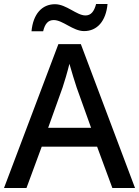

<svg xmlns="http://www.w3.org/2000/svg" viewBox="-20 -937 694 957"><path d="M137 -781H195C204 -819 220 -837 248 -837C293 -837 344 -782 399 -782C464 -782 508 -831 516 -917H459C449 -879 433 -860 406 -860C362 -860 311 -916 254 -916C189 -916 145 -867 137 -781ZM540 0H653L383 -717H271L0 0H112L188 -206H464ZM362 -501 434 -300H220L292 -501C300 -524 316 -578 326 -619C334 -589 355 -522 362 -501Z"/></svg>

Font: Noto Sans Arabic UI Md
Style: Regular
Weight: 500
Designer: Monotype Design Team, Nadine Chahine and Nizar Qandah
Foundry: Monotype Imaging Inc.
Version: Version 2.010